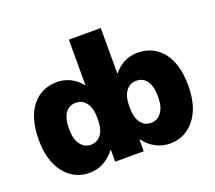

<svg xmlns="http://www.w3.org/2000/svg" viewBox="-123 -897 1203 1074"><g transform="rotate(-20 478.0 -360.0)"><path d="M563 0H393V-70H391Q328 10 238 10Q148 10 90.5 -62Q33 -134 33 -260Q33 -389 88.5 -459.5Q144 -530 238 -530Q323 -530 381 -460H383V-730H573V-460H575Q633 -530 718 -530Q812 -530 867.5 -459.5Q923 -389 923 -260Q923 -134 865.5 -62Q808 10 718 10Q628 10 565 -70H563ZM743 -260Q743 -322 720.5 -353.5Q698 -385 658 -385Q619 -385 596 -353.5Q573 -322 573 -265V-255Q573 -197 596 -166Q619 -135 658 -135Q695 -135 719 -167.5Q743 -200 743 -260ZM213 -260Q213 -200 237 -167.5Q261 -135 298 -135Q337 -135 360 -166Q383 -197 383 -255V-265Q383 -322 360 -353.5Q337 -385 298 -385Q258 -385 235.5 -353.5Q213 -322 213 -260Z"/></g></svg>

Font: M PLUS 1p Black
Style: Regular
Weight: 900
Version: Version 1.061